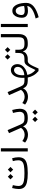

<svg xmlns="http://www.w3.org/2000/svg" viewBox="1810 -2496 948 4609"><g transform="rotate(-90 2284.5 -192.0)"><path d="M790 -375.5Q801.3 -335.9 807.6 -297.1Q814 -258.3 814 -223.6Q814 -138.7 775.6 -89.8Q737.3 -41 653.3 -20.5Q569.3 0 432.1 0Q296.4 0 212.2 -20.3Q127.9 -40.5 89.4 -88.4Q50.8 -136.2 50.8 -218.3Q50.8 -251.5 57.4 -291.5Q64 -331.5 74.7 -375.5L144.5 -357.9Q135.3 -321.3 129.6 -287.1Q124 -252.9 124 -227.1Q124 -169.4 153.3 -137.5Q182.6 -105.5 250.2 -92.5Q317.9 -79.6 432.1 -79.6Q548.3 -79.6 615.7 -93Q683.1 -106.4 711.9 -139.4Q740.7 -172.4 740.7 -230Q740.7 -287.1 720.7 -357.9ZM282.7 -414.6 346.7 -478.5 410.6 -414.6 346.7 -350.1ZM452.6 -414.6 516.6 -478.5 581.1 -414.6 516.6 -350.1Z M1028.8 0H952.1V-645.5H1028.8Z M1465.3 -484.4 1597.7 -176.8Q1622.6 -118.7 1653.1 -99.1Q1683.6 -79.6 1735.4 -79.6H1743.2V0H1735.4Q1670.9 0 1625.7 -25.1Q1580.6 -50.3 1557.6 -109.4H1552.7Q1528.8 -54.7 1473.4 -24.9Q1418 4.9 1351.6 4.9Q1303.7 4.9 1255.6 -12.2Q1207.5 -29.3 1165.5 -64.5L1203.6 -130.9Q1239.3 -102.5 1277.6 -88.9Q1315.9 -75.2 1354 -75.2Q1402.8 -75.2 1447.5 -97.4Q1492.2 -119.6 1519.5 -162.1L1392.1 -449.7Z M1948.7 -374Q1961.9 -322.3 1970 -276.1Q1978 -230 1978 -192.9Q1978 -99.6 1928 -49.8Q1877.9 0 1768.1 0H1743.2Q1729 0 1729 -40Q1729 -79.6 1743.2 -79.6H1768.1Q1841.8 -79.6 1873 -109.4Q1904.3 -139.2 1904.3 -196.8Q1904.3 -226.1 1896.7 -266.4Q1889.2 -306.6 1877.4 -354.5ZM1659.2 175.3 1723.1 111.3 1787.1 175.3 1723.1 239.7ZM1829.1 175.3 1893.1 111.3 1957.5 175.3 1893.1 239.7Z M2377.4 -484.4 2509.8 -176.8Q2534.7 -118.7 2565.2 -99.1Q2595.7 -79.6 2647.5 -79.6H2655.3V0H2647.5Q2583 0 2537.8 -25.1Q2492.7 -50.3 2469.7 -109.4H2464.8Q2440.9 -54.7 2385.5 -24.9Q2330.1 4.9 2263.7 4.9Q2215.8 4.9 2167.7 -12.2Q2119.6 -29.3 2077.6 -64.5L2115.7 -130.9Q2151.4 -102.5 2189.7 -88.9Q2228 -75.2 2266.1 -75.2Q2314.9 -75.2 2359.6 -97.4Q2404.3 -119.6 2431.6 -162.1L2304.2 -449.7Z M2907.7 -405.3Q2968.8 -405.3 3008.8 -361.8Q3048.8 -318.4 3048.8 -249Q3048.8 -189.9 3016.6 -140.1Q2984.4 -90.3 2926.3 -56.4Q2868.2 -22.5 2790 -10.3Q2800.8 41.5 2830.3 92.8Q2859.9 144 2906.7 182.6H2909.2Q2947.3 101.1 2975.3 49.8Q3003.4 -1.5 3026.6 -29.8Q3049.8 -58.1 3074 -68.8Q3098.1 -79.6 3127.9 -79.6H3149.4V0H3127.9Q3105.5 0 3086.2 11Q3066.9 22 3046.6 49.8Q3026.4 77.6 3001.7 128.4Q2977.1 179.2 2943.4 258.3H2882.8Q2817.4 203.6 2778.8 136.5Q2740.2 69.3 2727.5 0H2655.3Q2641.1 0 2641.1 -40Q2641.1 -79.6 2655.3 -79.6H2720.7Q2715.3 -188.5 2739.3 -260.7Q2763.2 -333 2807.6 -369.1Q2852.1 -405.3 2907.7 -405.3ZM2783.2 -83Q2873 -88.4 2928.2 -132.3Q2983.4 -176.3 2983.4 -241.7Q2983.4 -281.2 2961.9 -305.7Q2940.4 -330.1 2907.7 -330.1Q2850.1 -330.1 2812.7 -268.6Q2775.4 -207 2783.2 -83Z M3394 -231.9Q3394 -182.1 3403.8 -148.2Q3413.6 -114.3 3441.9 -96.9Q3470.2 -79.6 3524.9 -79.6H3560.5V0H3522.9Q3460.9 0 3416.5 -30Q3372.1 -60.1 3357.4 -115.7H3352.5Q3338.4 -59.6 3288.1 -29.8Q3237.8 0 3174.3 0H3149.4Q3135.3 0 3135.3 -40Q3135.3 -79.6 3149.4 -79.6H3174.3Q3234.4 -79.6 3265.1 -97.2Q3295.9 -114.7 3306.6 -148.7Q3317.4 -182.6 3317.4 -231.9V-297.9H3394ZM3158.2 -483.9 3222.2 -547.9 3286.1 -483.9 3222.2 -419.4ZM3328.1 -483.9 3392.1 -547.9 3456.5 -483.9 3392.1 -419.4Z M3560.5 -79.6Q3614.7 -79.6 3643.6 -94Q3672.4 -108.4 3683.1 -138.7Q3693.8 -168.9 3693.8 -216.8V-645.5H3770.5V-216.8Q3770.5 -110.4 3720.7 -55.2Q3670.9 0 3560.5 0Q3553.2 0 3549.6 -9Q3545.9 -18.1 3545.9 -40Q3545.9 -61.5 3549.6 -70.6Q3553.2 -79.6 3560.5 -79.6Z M4014.6 0H3938V-645.5H4014.6Z M4445.3 -6.8 4442.4 -11.7Q4418 -4.9 4388.7 -0.2Q4359.4 4.4 4327.1 4.4Q4251 4.4 4206.8 -31.2Q4162.6 -66.9 4162.6 -143.6Q4162.6 -200.2 4180.9 -252.2Q4199.2 -304.2 4236.6 -337.2Q4273.9 -370.1 4330.6 -370.1Q4383.3 -370.1 4419.4 -340.1Q4455.6 -310.1 4477.8 -260.7Q4500 -211.4 4509.8 -153.1Q4519.5 -94.7 4519.5 -37.6Q4519.5 72.8 4429.2 145.8Q4338.9 218.8 4175.3 262.2L4144.5 189Q4278.3 158.7 4356.4 108.4Q4434.6 58.1 4445.3 -6.8ZM4445.3 -87.9Q4443.8 -119.6 4437.3 -154.8Q4430.7 -189.9 4417.2 -220.5Q4403.8 -251 4382.1 -270.3Q4360.4 -289.6 4328.6 -289.6Q4294.4 -289.6 4272.2 -268.8Q4250 -248 4239 -216.6Q4228 -185.1 4228 -152.8Q4228 -107.4 4255.4 -90.3Q4282.7 -73.2 4329.1 -73.2Q4362.3 -73.2 4391.4 -77.6Q4420.4 -82 4445.3 -87.9Z"/></g></svg>

Font: Estedad-FD Regular
Style: FD-Regular
Weight: 400
Designer: Amin Abedi
Version: Version 7.3